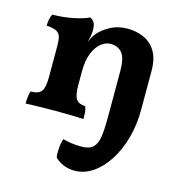

<svg xmlns="http://www.w3.org/2000/svg" viewBox="-106 -561 843 904"><g transform="rotate(15 315.0 -109.0)"><path d="M222 -467Q236 -462 243.5 -449.5Q251 -437 251 -413Q251 -401 248.5 -385.5Q246 -370 241 -353Q247 -365 253 -377Q259 -389 269 -400Q289 -423 325 -442.5Q361 -462 408 -462Q450 -462 486.5 -446Q523 -430 545 -394Q567 -358 567 -299V-145L425 -151V-260Q425 -323 405 -347.5Q385 -372 348 -372Q324 -372 301.5 -353.5Q279 -335 265 -299.5Q251 -264 251 -211V-163H108V-296Q108 -325 103.5 -341.5Q99 -358 83.5 -366.5Q68 -375 35 -377Q35 -392 37.5 -406.5Q40 -421 47 -434Q100 -434 149.5 -444.5Q199 -455 222 -467ZM251 -190V-145Q251 -94 264.5 -76Q278 -58 308 -58Q314 -44 315 -30Q316 -16 316 3Q302 2 278 1.5Q254 1 228.5 0.5Q203 0 179 0Q157 0 129 0.5Q101 1 75 1.5Q49 2 34 3Q34 -16 36 -32Q38 -48 42 -58Q81 -58 94.5 -76.5Q108 -95 108 -145V-190ZM337 249Q305 249 279.5 237Q254 225 241 210Q238 192 240 165Q242 138 249 119Q266 124 289.5 127.5Q313 131 340 131Q379 131 397 113Q415 95 420 58.5Q425 22 425 -32V-248H567V-108Q567 -35 549 29.5Q531 94 499 143.5Q467 193 425.5 221Q384 249 337 249Z"/></g></svg>

Font: Vollkorn
Style: Bold
Weight: 700
Designer: Friedrich Althausen
Foundry: Friedrich Althausen
Version: Version 5.000